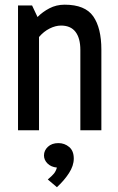

<svg xmlns="http://www.w3.org/2000/svg" viewBox="-20 -551 500 812"><path d="M56.2 0V-527.8H115.7L138.7 -479Q159.7 -500.5 189 -515.9Q218.3 -531.2 253.4 -531.2Q339.8 -531.2 374.3 -481.9Q408.7 -432.6 408.7 -340.8V0H319.8V-339.8Q319.8 -389.6 299.3 -416.3Q278.8 -442.9 238.3 -442.9Q214.8 -442.9 189.9 -430.4Q165 -418 145 -394.5V0ZM220.7 240.7 182.1 208Q200.7 192.4 208.5 182.6Q216.3 172.9 220.7 157.7Q195.8 155.3 180.9 140.4Q166 125.5 166 106.4Q166 85.4 182.6 69.8Q199.2 54.2 227.1 54.2Q252.9 54.2 272.5 70.6Q292 86.9 292 119.6Q292 149.9 271.7 181.2Q251.5 212.4 220.7 240.7Z"/></svg>

Font: Voltaire
Style: Regular
Weight: 400
Designer: Yvonne Schüttler, Eben Sorkin, Emma Marichal
Foundry: Sorkin Type Co.
Version: Version 1.010; ttfautohint (v1.8.4.7-5d5b)